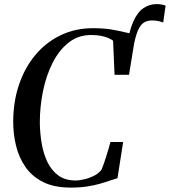

<svg xmlns="http://www.w3.org/2000/svg" viewBox="-20 -886 810 916"><path d="M597 -610 585 -660.5Q595.5 -738 615.8 -783Q636 -828 664.5 -847.2Q693 -866.5 727.5 -866.5Q740.5 -866.5 751.2 -864.5Q762 -862.5 770 -859L758.5 -778.5Q748.5 -783 734.5 -785.8Q720.5 -788.5 705.5 -788.5Q682.5 -788.5 666 -778Q649.5 -767.5 637.2 -738.5Q625 -709.5 615 -654ZM317 9Q238 9 185.2 -17.8Q132.5 -44.5 101.2 -89.8Q70 -135 56.5 -190.8Q43 -246.5 43 -304Q43 -400 70.5 -481.5Q98 -563 148.8 -623.8Q199.5 -684.5 269.5 -718Q339.5 -751.5 423.5 -751.5Q475.5 -751.5 513.2 -745Q551 -738.5 578.2 -731.5Q605.5 -724.5 627 -722.5L595.5 -529H526.5L519.5 -692Q510 -699 495.8 -705Q481.5 -711 461.5 -715Q441.5 -719 414.5 -719Q353 -719 307 -682.5Q261 -646 230.5 -585.2Q200 -524.5 185 -450.5Q170 -376.5 170 -301.5Q170.5 -251.5 178.8 -202.2Q187 -153 206.2 -113Q225.5 -73 258.2 -49Q291 -25 340.5 -25Q361 -25 386.2 -31.5Q411.5 -38 433.2 -50Q455 -62 465.5 -79Q470 -90 475.8 -106.2Q481.5 -122.5 487.2 -141Q493 -159.5 498.2 -177.2Q503.5 -195 507 -208.5H567.5L540.5 -36Q526 -32 505.5 -24.8Q485 -17.5 458.2 -9.8Q431.5 -2 396.5 3.5Q361.5 9 317 9Z"/></svg>

Font: Merriweather 120pt Medium
Style: Italic
Weight: 500
Italic angle: -7.8°
Version: Version 2.101